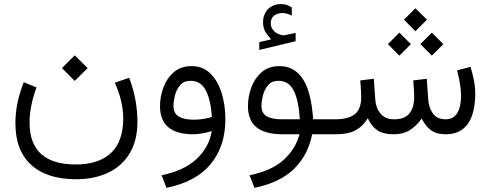

<svg xmlns="http://www.w3.org/2000/svg" viewBox="-20 -656 2397 938"><path d="M282.7 -323.2 345.2 -385.7 408.2 -323.2 345.2 -260.7ZM541 -252 610.8 -275.9Q632.3 -220.2 641.8 -166.5Q651.4 -112.8 651.4 -61Q651.4 30.8 613.3 93.5Q575.2 156.2 507.6 188Q439.9 219.7 352.1 219.7Q209.5 219.7 132.3 149.4Q55.2 79.1 55.2 -54.2Q55.2 -151.9 96.2 -254.4L158.2 -229Q124.5 -137.2 124.5 -56.6Q124.5 147.5 350.6 147.5Q461.9 147.5 521.7 91.8Q581.5 36.1 582 -75.7Q582 -119.6 571.5 -163.8Q561 -208 541 -252Z M1014.6 -15.6Q996.6 -9.8 970.9 -4.9Q945.3 0 925.3 0Q761.7 0 761.7 -137.2Q761.7 -184.6 778.6 -229.5Q795.4 -274.4 829.6 -303.7Q863.8 -333 915.5 -333Q971.7 -333 1008.3 -296.4Q1044.9 -259.8 1063 -200.7Q1081.1 -141.6 1081.1 -73.7Q1081.1 58.6 1009.3 145.5Q937.5 232.4 793.5 261.7L769.5 200.2Q879.4 177.7 940.4 120.6Q1001.5 63.5 1014.6 -15.6ZM1015.1 -84.5Q1009.8 -167 985.6 -214.1Q961.4 -261.2 911.6 -261.2Q877.9 -261.2 859.6 -239.5Q841.3 -217.8 834.5 -189Q827.6 -160.2 827.6 -139.6Q827.6 -101.6 853.8 -86.4Q879.9 -71.3 927.7 -71.3Q971.2 -71.3 1015.1 -84.5Z M1305.2 -463.9Q1288.6 -480 1276.9 -499.8Q1265.1 -519.5 1265.1 -547.9Q1265.1 -565.9 1270.3 -580.3Q1275.4 -594.7 1284.2 -606Q1296.4 -620.6 1314.2 -628.4Q1332 -636.2 1350.6 -636.2Q1369.1 -636.2 1380.9 -631.8Q1392.6 -627.4 1405.3 -620.1L1405.8 -580.1Q1380.9 -592.3 1357.4 -592.3Q1348.1 -592.3 1336.9 -589.1Q1325.7 -585.9 1316.9 -578.1Q1310.5 -572.3 1306.6 -563.2Q1302.7 -554.2 1302.7 -541.5Q1302.7 -523.9 1314.7 -508.5Q1326.7 -493.2 1351.6 -485.8Q1353.5 -485.4 1356.4 -484.4Q1359.4 -483.4 1363.3 -483.4Q1366.7 -483.4 1369.1 -483.9L1424.3 -495.1V-454.6L1246.6 -412.1V-450.2ZM1563.4 0V-73.2H1604.2V0ZM1344.7 -333Q1418.9 -333 1460 -269.5Q1501 -206.1 1509.8 -73.2H1573.7V0H1504.9Q1485.8 100.1 1417.5 168Q1349.1 235.8 1223.1 261.7L1199.2 200.2Q1306.6 178.2 1365 125.7Q1423.3 73.2 1443.4 0H1361.8Q1274.4 0 1232.9 -34.2Q1191.4 -68.4 1191.4 -137.2Q1191.4 -184.6 1208 -229.5Q1224.6 -274.4 1258.8 -303.7Q1293 -333 1344.7 -333ZM1444.8 -73.2Q1439.5 -164.1 1415.3 -212.6Q1391.1 -261.2 1340.3 -261.2Q1307.1 -261.2 1289.3 -239.5Q1271.5 -217.8 1264.4 -189Q1257.3 -160.2 1257.3 -139.6Q1257.3 -103.5 1282.2 -88.4Q1307.1 -73.2 1356.9 -73.2Z M1953.6 -560.1 2009.3 -615.7 2065.9 -560.1 2009.3 -503.4ZM2033.7 -440.4 2089.8 -496.6 2146 -440.4 2089.8 -384.3ZM1875 -440.4 1931.2 -496.6 1987.3 -440.4 1931.2 -384.3ZM2157.2 -73.2Q2195.3 -73.2 2213.9 -103.8Q2232.4 -134.3 2232.4 -189Q2232.4 -238.8 2212.9 -312.5L2278.8 -329.1Q2289.6 -293.9 2295.7 -261.2Q2301.8 -228.5 2301.8 -196.3Q2301.8 -141.1 2287.8 -96.7Q2273.9 -52.2 2242.2 -26.4Q2210.4 -0.5 2157.7 0Q2111.8 0 2085 -20.3Q2058.1 -40.5 2040.5 -76.7Q2014.6 -41 1982.4 -20.5Q1950.2 0 1904.8 0Q1850.6 0 1822 -20.5Q1793.5 -41 1776.9 -78.6Q1754.4 -40.5 1718.8 -20.3Q1683.1 0 1618.2 0H1584.5V-73.2H1619.1Q1680.2 -73.2 1712.4 -97.4Q1744.6 -121.6 1744.6 -182.6Q1744.6 -207 1740.2 -263.2L1806.2 -271L1813.5 -168.5Q1816.4 -127.9 1839.4 -100.6Q1862.3 -73.2 1905.8 -73.2Q1957.5 -73.2 1980.5 -102.3Q2003.4 -131.3 2003.4 -182.6Q2003.4 -205.6 1999 -263.2L2064.9 -271L2072.3 -168.5Q2074.7 -129.9 2095 -101.6Q2115.2 -73.2 2157.2 -73.2Z"/></svg>

Font: Vazir Light FD-WOL-UI
Style: Light-FD-WOL-UI
Weight: 300
Designer: Saber Rastikerdar
Foundry: Saber Rastikerdar
Version: Version 30.0.0